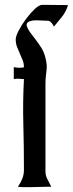

<svg xmlns="http://www.w3.org/2000/svg" viewBox="-20 -772 301 794"><path d="M261 -751Q254 -725 237 -703.5Q220 -682 203 -662Q199 -670 194.5 -676Q190 -682 182 -686Q170 -686 157.5 -687Q145 -688 133 -688Q127 -688 119.5 -687.5Q112 -687 105.5 -685Q99 -683 94.5 -679Q90 -675 90 -667Q95 -651 105.5 -637Q116 -623 127.5 -608Q139 -593 150.5 -575Q162 -557 168 -533Q172 -516 173 -505Q174 -494 172.5 -482Q171 -470 169.5 -455.5Q168 -441 168 -419V-64Q168 -46 176 -31Q184 -16 192 0Q169 0 146 1Q123 2 100 2Q89 2 77 2Q65 2 54 0Q65 -15 72 -32.5Q79 -50 79 -69Q79 -163 76.5 -257Q74 -351 79 -445Q70 -445 66 -445.5Q62 -446 58 -446.5Q54 -447 50 -446.5Q46 -446 37 -445V-494Q43 -494 44 -493.5Q45 -493 46 -493Q47 -493 48 -492.5Q49 -492 55 -492Q61 -492 67 -492Q73 -492 79 -494Q79 -510 73.5 -523.5Q68 -537 62 -550.5Q56 -564 50.5 -578Q45 -592 45 -609Q45 -622 57.5 -646Q70 -670 87.5 -693.5Q105 -717 123.5 -734.5Q142 -752 155 -752Z"/></svg>

Font: Augsburger Schrift CAT
Style: Regular
Weight: 400
Designer: Peter Wiegel nach Roos&Junge Offenbach
Foundry: CAT-Fonts, Peter Wiegel
Version: Version 1.000